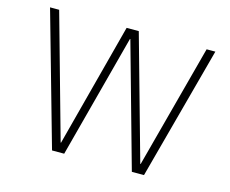

<svg xmlns="http://www.w3.org/2000/svg" viewBox="-99 -838 1167 976"><g transform="rotate(15 485.0 -350.0)"><path d="M50 -700H98L280 -50H282L453 -700H517L699 -50H701L874 -700H920L732 0H668L486 -650H484L312 0H248Z"/></g></svg>

Font: PT Root UI Light
Style: Regular
Weight: 300
Designer: Vitaly Kuzmin
Foundry: ParaType Ltd.
Version: Version 2.000G